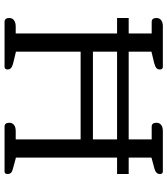

<svg xmlns="http://www.w3.org/2000/svg" viewBox="34 -769 735 843"><g transform="rotate(90 401.5 -347.5)"><path d="M59 -21Q59 -34 69 -41.5Q79 -49 96 -49H127V-494H59V-545H127V-646H76Q59 -646 59 -667Q59 -680 68.5 -687.5Q78 -695 95 -695H273Q285 -695 285 -682Q285 -672 278.5 -666.5Q272 -661 257 -657L207 -645V-545H592V-646H536Q519 -646 519 -667Q519 -680 528.5 -687.5Q538 -695 555 -695H733Q744 -695 744 -682Q744 -664 720 -658L672 -645V-545H744V-494H672V-50L720 -37Q733 -34 738.5 -28.5Q744 -23 744 -13Q744 0 733 0H536Q519 0 519 -21Q519 -34 528.5 -41.5Q538 -49 555 -49H592V-334H207V-50L257 -38Q272 -34 278.5 -28.5Q285 -23 285 -13Q285 0 273 0H76Q59 0 59 -21ZM592 -388V-494H207V-388Z"/></g></svg>

Font: Maitree
Style: Regular
Weight: 400
Designer: CadsonDemak Team
Foundry: CadsonDemak
Version: Version 1.001